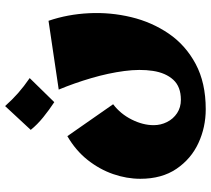

<svg xmlns="http://www.w3.org/2000/svg" viewBox="-56 -504 807 734"><g transform="rotate(-90 347.0 -137.5)"><path d="M296 246Q227 246 166.5 218Q106 190 68 134Q30 78 30 -4Q30 -56 48 -108Q66 -160 102 -205.5Q138 -251 193 -283L315 -108Q278 -80 256.5 -37Q235 6 235 47Q235 74 247 98Q259 122 281 136.5Q303 151 332 151Q382 151 408.5 122Q435 93 442.5 44Q450 -5 442 -65.5Q434 -126 415 -191Q396 -256 371 -316L634 -355Q659 -282 663 -200Q667 -118 648 -39Q629 40 585 104.5Q541 169 469 207.5Q397 246 296 246ZM323 -333Q294 -352 265.5 -375Q237 -398 217 -423L308 -521Q333 -493 358 -471Q383 -449 415 -427Z"/></g></svg>

Font: Marhey Light
Style: Regular
Weight: 300
Designer: Nur Syamsi & Bustanul Arifin
Foundry: Namelatype
Version: Version 1.000